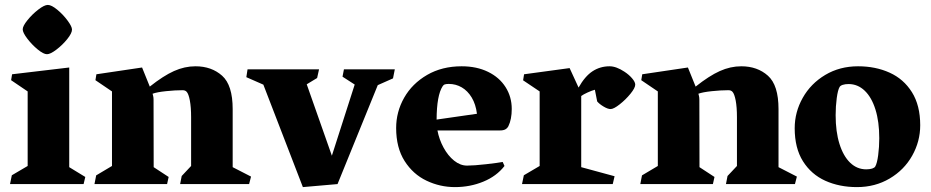

<svg xmlns="http://www.w3.org/2000/svg" viewBox="-20 -744 3764 776"><path d="M71.8 -625.5Q71.8 -638.7 91.1 -662.6Q110.4 -686.5 134.8 -705.3Q159.2 -724.1 173.3 -724.1Q188 -724.1 211.4 -704.8Q234.9 -685.5 252.9 -661.1Q271 -636.7 271 -624.5Q271 -609.9 251.7 -585.9Q232.4 -562 208 -543.5Q183.6 -524.9 169.9 -524.9Q155.8 -524.9 132.3 -544.2Q108.9 -563.5 90.3 -587.9Q71.8 -612.3 71.8 -625.5ZM91.8 -73.2V-374.5L24.9 -419.9L28.8 -443.8L259.8 -471.2V-68.4L324.7 -28.8L317.9 0H20.5L27.8 -35.6Z M365.7 -419.9 369.6 -443.8 554.2 -471.2 585.4 -394Q640.1 -437.5 683.1 -456.8Q726.1 -476.1 770 -476.1Q835 -476.1 877.7 -438Q920.4 -399.9 920.4 -303.2V-68.4L994.6 -30.3L986.8 0H708L714.4 -32.7L752.4 -73.2V-270Q752.4 -311 747.3 -337.9Q742.2 -364.7 734.4 -373Q731 -376.5 727.3 -377.9Q723.6 -379.4 716.8 -379.4Q687.5 -379.4 650.6 -375.5Q613.8 -371.6 596.7 -365.2Q597.2 -363.3 598.9 -356.7Q600.6 -350.1 600.6 -340.8L601.1 -68.4L661.6 -28.8L655.3 0H361.8L368.7 -35.2L432.6 -73.2V-374.5Z M1575.7 -463.9 1568.4 -427.2 1506.8 -399.9 1344.2 0 1204.1 12.2 1044.4 -401.9 975.6 -432.1 980.5 -463.9H1269.5L1261.7 -428.7L1219.7 -403.3L1321.3 -114.7L1413.6 -402.3L1364.3 -434.1L1370.1 -463.9Z M2048.3 -303.7Q2048.3 -261.7 2034.7 -233.9Q2030.3 -225.6 2022.5 -221.2Q2014.6 -216.8 2001 -216.8H1748Q1754.9 -180.2 1772.7 -147.5Q1790.5 -114.7 1815.4 -94.7Q1840.3 -74.7 1867.7 -74.7Q1895.5 -74.7 1944.6 -80.3Q1993.7 -85.9 2011.7 -89.4L2019 -73.2Q1986.8 -31.7 1933.3 -9.8Q1879.9 12.2 1818.8 12.2Q1758.3 12.2 1703.9 -13.7Q1649.4 -39.6 1615.2 -93.3Q1581.1 -147 1581.1 -226.6Q1581.1 -292 1613.5 -349.1Q1646 -406.2 1706.3 -441.2Q1766.6 -476.1 1845.7 -476.1Q1906.7 -476.1 1952.6 -453.6Q1998.5 -431.2 2023.4 -391.8Q2048.3 -352.5 2048.3 -303.7ZM1907.7 -284.2Q1902.8 -322.8 1886.5 -349.9Q1870.1 -377 1846.2 -390.9Q1822.3 -404.8 1793.9 -404.8Q1784.7 -404.8 1778.6 -403.1Q1772.5 -401.4 1769 -395.5Q1745.1 -358.9 1744.6 -260.7Z M2094.2 -419.4 2098.1 -443.8 2282.2 -468.8 2318.4 -390.1Q2344.2 -436 2375 -456.1Q2405.8 -476.1 2443.8 -476.1Q2470.7 -476.1 2503.9 -454.1Q2522.5 -441.9 2534.9 -427.2Q2547.4 -412.6 2547.4 -401.9Q2547.4 -388.7 2528.1 -365Q2508.8 -341.3 2484.6 -322.3Q2460.4 -303.2 2447.8 -303.2Q2436.5 -303.2 2419.7 -313.2Q2402.8 -323.2 2393.6 -334L2384.3 -381.3Q2371.6 -377.9 2354.5 -370.1Q2337.4 -362.3 2329.1 -356V-68.4L2463.9 -31.7L2456.5 0H2089.8L2097.2 -35.6L2161.1 -73.2V-374.5Z M2571.8 -419.9 2575.7 -443.8 2760.3 -471.2 2791.5 -394Q2846.2 -437.5 2889.2 -456.8Q2932.1 -476.1 2976.1 -476.1Q3041 -476.1 3083.7 -438Q3126.5 -399.9 3126.5 -303.2V-68.4L3200.7 -30.3L3192.9 0H2914.1L2920.4 -32.7L2958.5 -73.2V-270Q2958.5 -311 2953.4 -337.9Q2948.2 -364.7 2940.4 -373Q2937 -376.5 2933.3 -377.9Q2929.7 -379.4 2922.9 -379.4Q2893.6 -379.4 2856.7 -375.5Q2819.8 -371.6 2802.7 -365.2Q2803.2 -363.3 2804.9 -356.7Q2806.6 -350.1 2806.6 -340.8L2807.1 -68.4L2867.7 -28.8L2861.3 0H2567.9L2574.7 -35.2L2638.7 -73.2V-374.5Z M3447.8 -476.1Q3518.6 -476.1 3575.4 -450.4Q3632.3 -424.8 3665.8 -371.3Q3699.2 -317.9 3699.2 -237.8Q3699.2 -172.4 3666.7 -114.7Q3634.3 -57.1 3575.7 -22.5Q3517.1 12.2 3443.4 12.2Q3372.6 12.2 3315.7 -13.4Q3258.8 -39.1 3225.3 -92.3Q3191.9 -145.5 3191.9 -225.6Q3191.9 -291 3224.4 -348.6Q3256.8 -406.2 3315.4 -441.2Q3374 -476.1 3447.8 -476.1ZM3517.6 -71.3Q3524.9 -84 3529.3 -116.9Q3533.7 -149.9 3533.7 -185.5Q3533.7 -252 3518.3 -301.3Q3502.9 -350.6 3474.9 -377.4Q3446.8 -404.3 3409.7 -404.3Q3396 -404.3 3386.2 -401.1Q3376.5 -397.9 3373.5 -392.6Q3366.2 -380.4 3361.8 -347.4Q3357.4 -314.5 3357.4 -278.3Q3357.4 -211.9 3372.8 -162.6Q3388.2 -113.3 3416 -86.4Q3443.8 -59.6 3481 -59.6Q3495.1 -59.6 3504.9 -62.7Q3514.6 -65.9 3517.6 -71.3Z"/></svg>

Font: Vesper Libre Heavy
Style: Regular
Weight: 900
Designer: Robert Keller & Kimya Gandhi
Foundry: Mota Italic
Version: Version 1.058